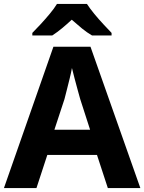

<svg xmlns="http://www.w3.org/2000/svg" viewBox="-20 -954 732 974"><path d="M527 0 472 -168H220L165 0H0L251 -717H439L692 0ZM387 -451Q383 -466 374.5 -496Q366 -526 358 -557.5Q350 -589 345 -609Q341 -586 333.5 -556Q326 -526 319 -498Q312 -470 307 -451L256 -296H437ZM421 -934Q436 -911 458.5 -883.5Q481 -856 505 -830.5Q529 -805 546 -787V-774H447Q421 -789 396 -809.5Q371 -830 344 -854Q318 -830 294.5 -810.5Q271 -791 245 -774H144V-787Q163 -806 186.5 -831.5Q210 -857 232.5 -884Q255 -911 269 -934Z"/></svg>

Font: Noto Sans Cherokee
Style: Regular
Weight: 400
Designer: Monotype Design Team
Foundry: Monotype Imaging Inc.
Version: Version 2.001